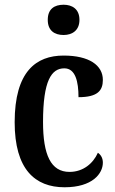

<svg xmlns="http://www.w3.org/2000/svg" viewBox="-20 -782 488 812"><path d="M249 -634C285 -634 316 -653 316 -698C316 -744 285 -762 249 -762C210 -762 182 -744 182 -698C182 -653 210 -634 249 -634ZM253 10C371 10 415 -48 415 -94C415 -113 407 -127 394 -136C374 -91 332 -55 274 -55C195 -55 162 -127 162 -266C162 -442 198 -493 252 -493C299 -493 312 -437 312 -371C393 -371 415 -399 415 -444C415 -506 357 -547 249 -547C133 -547 42 -480 42 -265C42 -66 128 10 253 10Z"/></svg>

Font: Noto Serif Bengali Condensed SemiBold
Style: Regular
Weight: 600
Width: 3
Designer: Juan Bruce, Universal Thirst, Indian Type Foundry and the Monotype Design Team.
Foundry: Monotype Imaging Inc.
Version: Version 2.003